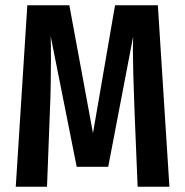

<svg xmlns="http://www.w3.org/2000/svg" viewBox="-20 -711 704 731"><path d="M625 0H504L492 -292Q486 -452 486 -520L487 -572L392 -76H272L173 -573Q174 -543 174 -481Q174 -376 170 -288L159 0H40L84 -691H244L334 -204L418 -691H581Z"/></svg>

Font: Fira Sans Extra Condensed Medium
Style: Regular
Weight: 500
Width: 1
Designer: Carrois Corporate & Edenspiekermann AG
Foundry: Carrois Corporate GbR & Edenspiekermann AG
Version: Version 4.203